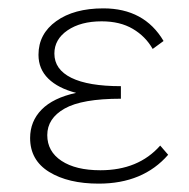

<svg xmlns="http://www.w3.org/2000/svg" viewBox="-20 -435 452 459"><path d="M382 -65Q322 4 216 4Q143 4 97.5 -24Q52 -52 52 -105Q52 -145 79.5 -173Q107 -201 162 -213Q119 -224 95.5 -247Q72 -270 72 -304Q72 -354 114.5 -384.5Q157 -415 227 -415Q325 -415 371 -337L345 -318Q328 -348 297.5 -366Q267 -384 223 -384Q173 -384 141.5 -362.5Q110 -341 110 -307Q110 -269 150.5 -249Q191 -229 269 -229V-199Q176 -199 134.5 -175.5Q93 -152 93 -112Q93 -73 127 -50.5Q161 -28 220 -28Q311 -28 363 -87Z"/></svg>

Font: Ysabeau Infant Light
Style: Regular
Weight: 300
Designer: Christian Thalmann (Catharsis Fonts)
Version: Version 0.003